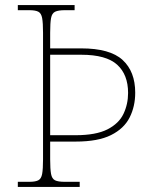

<svg xmlns="http://www.w3.org/2000/svg" viewBox="-20 -734 602 754"><path d="M50 0V-20H95Q119 -20 130.5 -26Q142 -32 145.5 -51Q149 -70 149 -108V-605Q149 -644 145.5 -663Q142 -682 130.5 -688Q119 -694 95 -694H50V-714H273V-694H235Q209 -694 196.5 -688Q184 -682 180.5 -663Q177 -644 177 -605V-544H299Q412 -544 461.5 -498.5Q511 -453 511 -370Q511 -316 489 -272.5Q467 -229 416 -203.5Q365 -178 277 -178H177V-108Q177 -70 180.5 -51Q184 -32 196 -26Q208 -20 234 -20H293V0ZM276 -203Q357 -203 402 -226Q447 -249 465 -287Q483 -325 483 -369Q483 -441 440 -480Q397 -519 299 -519H177V-203Z"/></svg>

Font: Noto Serif Tamil Thin
Style: Italic
Weight: 100
Italic angle: -12°
Designer: Indian Type Foundry, Tom Grace, and the Monotype Design Team
Foundry: Monotype Imaging Inc.
Version: Version 2.003; ttfautohint (v1.8.4.7-5d5b)